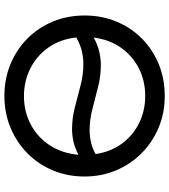

<svg xmlns="http://www.w3.org/2000/svg" viewBox="32 -787 770 874"><g transform="rotate(90 417.0 -350.0)"><path d="M417 15Q338.5 15 271.8 -12.8Q205 -40.5 155.2 -90Q105.5 -139.5 78 -206Q50.5 -272.5 50.5 -350Q50.5 -428 78 -494.5Q105.5 -561 155.2 -610.5Q205 -660 271.8 -687.5Q338.5 -715 417 -715Q494.5 -715 561.2 -687Q628 -659 678 -609Q728 -559 755.8 -492.8Q783.5 -426.5 783.5 -350Q783.5 -272.5 755.8 -206Q728 -139.5 678 -90Q628 -40.5 561.2 -12.8Q494.5 15 417 15ZM276.5 -424Q327 -424 376.8 -411.2Q426.5 -398.5 475.5 -385.8Q524.5 -373 572 -373Q600.5 -373 627.8 -379.2Q655 -385.5 681.5 -400Q671 -469 633.8 -519.8Q596.5 -570.5 540.2 -598.2Q484 -626 417 -626Q348 -626 291 -597Q234 -568 197 -515.5Q160 -463 151 -391.5Q182.5 -409 213.8 -416.5Q245 -424 276.5 -424ZM417 -74Q488 -74 546.2 -104.8Q604.5 -135.5 641.2 -191.2Q678 -247 684.5 -322.5Q655.5 -306.5 626.2 -299.8Q597 -293 567.5 -293Q518 -293 468.5 -305.8Q419 -318.5 369.5 -331.5Q320 -344.5 271 -344.5Q240.5 -344.5 210.5 -337Q180.5 -329.5 150.5 -312Q158.5 -239.5 195.8 -186.2Q233 -133 290.2 -103.8Q347.5 -74.5 417 -74Z"/></g></svg>

Font: Geologica Light
Style: Regular
Weight: 300
Designer: Sindre Bremnes, Frode Helland
Foundry: Monokrom Skriftforlag AS
Version: Version 1.010; ttfautohint (v1.8.4.7-5d5b);gftools[0.9.28]